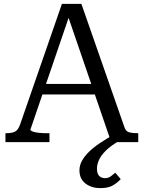

<svg xmlns="http://www.w3.org/2000/svg" viewBox="-20 -730 738 986"><path d="M185 -299H486L487 -245H179ZM566 -40 596 -9Q549 18 523.5 43.5Q498 69 488 92Q478 115 478 136Q478 162 489.5 173.5Q501 185 519 185Q536 185 549 175.5Q562 166 572 157L600 190Q581 210 558 223Q535 236 496 236Q449 236 418.5 212Q388 188 388 145Q388 119 401 95.5Q414 72 437 49.5Q460 27 493 5Q526 -17 566 -40ZM690 0H551L321 -671L341 -664L136 -64Q136 -59 148 -54.5Q160 -50 179.5 -48Q199 -46 218 -46H234V0H8V-46H13Q41 -46 57 -54Q73 -62 83 -90L298 -710H398L620 -74Q627 -55 643.5 -50.5Q660 -46 685 -46H690Z"/></svg>

Font: Roboto Serif 28pt
Style: Regular
Weight: 400
Designer: Greg Gazdowicz
Foundry: Commercial Type
Version: Version 1.008